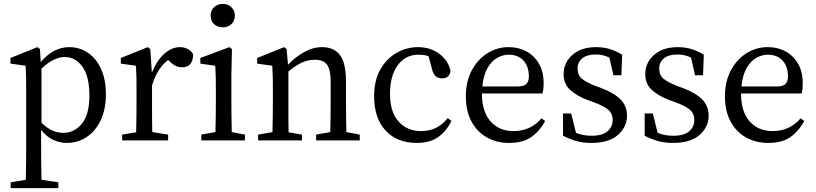

<svg xmlns="http://www.w3.org/2000/svg" viewBox="-20 -724 4208 990"><path d="M35 246V216L113 203Q114 162 114.5 118Q115 74 115 34V-258Q115 -299 114.5 -326.5Q114 -354 112 -385L34 -396V-425L173 -481L186 -471L190 -404Q222 -442 259 -461.5Q296 -481 337 -481Q390 -481 432.5 -452.5Q475 -424 500.5 -369.5Q526 -315 526 -238Q526 -161 499.5 -104.5Q473 -48 427 -17.5Q381 13 324 13Q290 13 256 -2Q222 -17 192 -54V33Q192 73 192.5 117.5Q193 162 194 203L281 216V246ZM314 -430Q288 -430 258.5 -416.5Q229 -403 194 -371V-91Q223 -63 250 -51Q277 -39 307 -39Q363 -39 402 -86Q441 -133 441 -231Q441 -329 405.5 -379.5Q370 -430 314 -430Z M610 0V-30L682 -42Q683 -80 683.5 -128Q684 -176 684 -211V-258Q684 -299 683.5 -326.5Q683 -354 681 -385L603 -396V-425L742 -481L755 -471L763 -349Q788 -412 827 -446.5Q866 -481 907 -481Q930 -481 949 -471Q968 -461 976 -443Q974 -377 919 -377Q902 -377 887.5 -383.5Q873 -390 859 -403L847 -415Q790 -371 764 -284V-211Q764 -176 764 -128.5Q764 -81 765 -43L847 -30V0Z M1018 0V-30L1091 -43Q1092 -81 1092.5 -128.5Q1093 -176 1093 -211V-257Q1093 -299 1092.5 -326.5Q1092 -354 1090 -385L1013 -396V-425L1163 -481L1176 -471L1173 -338V-211Q1173 -176 1173.5 -128.5Q1174 -81 1175 -43L1243 -30V0ZM1129 -583Q1102 -583 1084 -599.5Q1066 -616 1066 -644Q1066 -670 1084 -687Q1102 -704 1129 -704Q1155 -704 1173 -687Q1191 -670 1191 -644Q1191 -616 1173 -599.5Q1155 -583 1129 -583Z M1311 0V-30L1385 -43Q1386 -81 1386.5 -128.5Q1387 -176 1387 -211V-258Q1387 -299 1386.5 -326.5Q1386 -354 1384 -385L1306 -396V-425L1445 -481L1458 -471L1465 -390Q1500 -428 1546.5 -454.5Q1593 -481 1640 -481Q1702 -481 1733 -440Q1764 -399 1764 -304V-211Q1764 -175 1764.5 -128Q1765 -81 1766 -43L1835 -30V0H1610V-30L1683 -43Q1684 -81 1684.5 -128Q1685 -175 1685 -211V-298Q1685 -366 1666 -391Q1647 -416 1603 -416Q1569 -416 1537 -401.5Q1505 -387 1467 -355V-211Q1467 -176 1467 -128Q1467 -80 1468 -42L1537 -30V0Z M2129 13Q2027 13 1968 -51Q1909 -115 1909 -228Q1909 -309 1941 -365.5Q1973 -422 2025 -451.5Q2077 -481 2135 -481Q2200 -481 2246.5 -445.5Q2293 -410 2303 -357Q2297 -320 2260 -320Q2237 -320 2225 -332.5Q2213 -345 2208 -366L2190 -434Q2177 -439 2163.5 -440.5Q2150 -442 2138 -442Q2071 -442 2031 -388Q1991 -334 1991 -240Q1991 -146 2035.5 -97Q2080 -48 2151 -48Q2191 -48 2224.5 -63Q2258 -78 2289 -115L2308 -100Q2280 -45 2237.5 -16Q2195 13 2129 13Z M2603 -442Q2573 -442 2543.5 -425.5Q2514 -409 2493.5 -373Q2473 -337 2467 -278H2646Q2683 -278 2695 -292Q2707 -306 2707 -329Q2707 -382 2679 -412Q2651 -442 2603 -442ZM2606 13Q2540 13 2489.5 -16Q2439 -45 2410.5 -98.5Q2382 -152 2382 -227Q2382 -304 2412.5 -361Q2443 -418 2493 -449.5Q2543 -481 2603 -481Q2654 -481 2694.5 -459Q2735 -437 2759 -395.5Q2783 -354 2783 -296Q2783 -260 2777 -242H2465V-241Q2465 -148 2509.5 -98Q2554 -48 2628 -48Q2716 -48 2772 -114L2791 -100Q2762 -47 2719 -17Q2676 13 2606 13Z M3028 13Q2986 13 2952.5 3.5Q2919 -6 2883 -24V-139H2925L2950 -39Q2986 -24 3030 -24Q3086 -24 3112.5 -47Q3139 -70 3139 -105Q3139 -140 3114.5 -159.5Q3090 -179 3046 -195L3005 -210Q2954 -230 2920 -260.5Q2886 -291 2886 -343Q2886 -380 2905.5 -411Q2925 -442 2962 -461.5Q2999 -481 3053 -481Q3092 -481 3124.5 -471Q3157 -461 3188 -442L3184 -336H3143L3122 -427Q3106 -435 3088.5 -439Q3071 -443 3052 -443Q3006 -443 2982 -423Q2958 -403 2958 -371Q2958 -336 2981 -317.5Q3004 -299 3050 -281L3080 -270Q3146 -245 3179.5 -211.5Q3213 -178 3213 -127Q3213 -70 3166.5 -28.5Q3120 13 3028 13Z M3449 13Q3407 13 3373.5 3.5Q3340 -6 3304 -24V-139H3346L3371 -39Q3407 -24 3451 -24Q3507 -24 3533.5 -47Q3560 -70 3560 -105Q3560 -140 3535.5 -159.5Q3511 -179 3467 -195L3426 -210Q3375 -230 3341 -260.5Q3307 -291 3307 -343Q3307 -380 3326.5 -411Q3346 -442 3383 -461.5Q3420 -481 3474 -481Q3513 -481 3545.5 -471Q3578 -461 3609 -442L3605 -336H3564L3543 -427Q3527 -435 3509.5 -439Q3492 -443 3473 -443Q3427 -443 3403 -423Q3379 -403 3379 -371Q3379 -336 3402 -317.5Q3425 -299 3471 -281L3501 -270Q3567 -245 3600.5 -211.5Q3634 -178 3634 -127Q3634 -70 3587.5 -28.5Q3541 13 3449 13Z M3939 -442Q3909 -442 3879.5 -425.5Q3850 -409 3829.5 -373Q3809 -337 3803 -278H3982Q4019 -278 4031 -292Q4043 -306 4043 -329Q4043 -382 4015 -412Q3987 -442 3939 -442ZM3942 13Q3876 13 3825.5 -16Q3775 -45 3746.5 -98.5Q3718 -152 3718 -227Q3718 -304 3748.5 -361Q3779 -418 3829 -449.5Q3879 -481 3939 -481Q3990 -481 4030.5 -459Q4071 -437 4095 -395.5Q4119 -354 4119 -296Q4119 -260 4113 -242H3801V-241Q3801 -148 3845.5 -98Q3890 -48 3964 -48Q4052 -48 4108 -114L4127 -100Q4098 -47 4055 -17Q4012 13 3942 13Z"/></svg>

Font: Source Serif 4 Subhead
Style: Regular
Weight: 400
Designer: Frank Grießhammer
Foundry: Adobe Systems Incorporated
Version: Version 4.004;hotconv 1.0.117;makeotfexe 2.5.65602